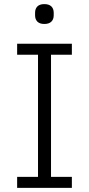

<svg xmlns="http://www.w3.org/2000/svg" viewBox="-20 -910 431 930"><path d="M149.9 -835.9V-848.1Q149.9 -867.7 161.1 -878.9Q172.4 -890.1 194.8 -890.1Q217.3 -890.1 228.8 -878.9Q240.2 -867.7 240.2 -848.1V-835.9Q240.2 -816.4 228.8 -805.2Q217.3 -793.9 194.8 -793.9Q172.4 -793.9 161.1 -805.2Q149.9 -816.4 149.9 -835.9ZM63 0V-53.2H164.1V-645H63V-698.2H328.1V-645H227.1V-53.2H328.1V0Z"/></svg>

Font: Anuphan Light
Style: Regular
Weight: 300
Designer: Mike Abbink, Paul van der Laan, Pieter van Rosmalen, Mint Tantisuwanna
Foundry: Bold Monday; Cadson Demak
Version: Version 3.002;hotconv 1.0.109;makeotfexe 2.5.65596